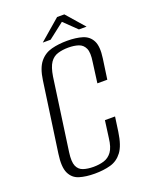

<svg xmlns="http://www.w3.org/2000/svg" viewBox="-138 -788 677 873"><g transform="rotate(-20 200.5 -352.0)"><path d="M167 12Q125 12 93.5 2.5Q62 -7 47.5 -37.5Q33 -68 42 -130L90 -468Q98 -525 121 -553Q144 -581 178.5 -590Q213 -599 254 -599Q297 -599 328 -589.5Q359 -580 373.5 -552Q388 -524 380 -468L366 -370H318L331 -468Q338 -512 328.5 -533Q319 -554 298 -561Q277 -568 249 -568Q221 -568 198 -561Q175 -554 160.5 -533Q146 -512 139 -468L90 -119Q84 -75 93 -54Q102 -33 123 -26Q144 -19 172 -19Q200 -19 223 -26Q246 -33 261.5 -54Q277 -75 282 -119L293 -201H342L332 -130Q323 -67 300.5 -37Q278 -7 244 2.5Q210 12 167 12ZM148 -629 249 -716H284L360 -629H323L262 -688L186 -629Z"/></g></svg>

Font: Alumni Sans Thin Light
Style: Italic
Weight: 300
Italic angle: -8°
Version: Version 1.016